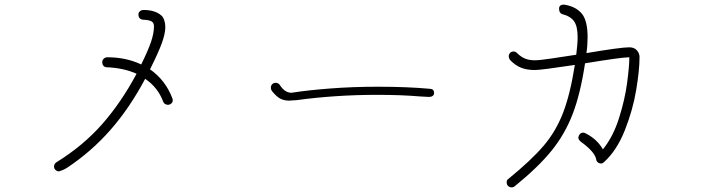

<svg xmlns="http://www.w3.org/2000/svg" viewBox="-20 -782 3040 828"><path d="M725 -349Q725 -341 718.5 -335.5Q712 -330 704 -330Q698 -330 692 -333.5Q686 -337 684 -343Q661 -405 606 -442Q539 -316 456.5 -222Q374 -128 270 -59Q261 -53 250 -48.5Q239 -44 234 -43Q226 -43 219.5 -49Q213 -55 213 -64Q213 -75 223 -82Q338 -153 420 -246Q502 -339 569 -464Q513 -489 440 -492Q432 -492 426.5 -498Q421 -504 421 -514Q421 -523 427.5 -529Q434 -535 443 -535Q524 -535 589 -504Q619 -565 631.5 -602Q644 -639 644 -669Q644 -683 634 -689.5Q624 -696 597 -697Q577 -699 577 -720Q577 -728 583.5 -733.5Q590 -739 599 -739Q649 -739 676 -715Q684 -708 688.5 -694Q693 -680 693 -666Q693 -638 678.5 -597.5Q664 -557 627 -483Q693 -437 723 -359Q725 -353 725 -349Z M1154 -388Q1148 -395 1148 -405Q1149 -415 1155 -420Q1161 -425 1168 -425Q1181 -425 1187 -415Q1207 -384 1234 -382Q1241 -382 1244 -383Q1308 -393 1405 -400.5Q1502 -408 1611 -408Q1736 -408 1835 -399Q1852 -398 1852 -381Q1852 -373 1846 -368.5Q1840 -364 1830 -364L1793 -366Q1711 -373 1606 -373Q1428 -373 1258 -350L1224 -348Q1202 -349 1187 -357.5Q1172 -366 1154 -388Z M2738 -536Q2738 -480 2723.5 -393.5Q2709 -307 2674.5 -220Q2640 -133 2585 -83Q2579 -77 2572 -77Q2564 -77 2558 -82Q2552 -87 2551 -95Q2545 -127 2486 -170Q2474 -179 2474 -189Q2475 -197 2480.5 -203.5Q2486 -210 2495 -210Q2500 -210 2505 -207Q2554 -183 2580 -138Q2624 -192 2649.5 -272.5Q2675 -353 2684.5 -425Q2694 -497 2694 -535Q2661 -535 2503 -509Q2483 -377 2449.5 -290Q2416 -203 2358.5 -132Q2301 -61 2200 21Q2195 26 2186 26Q2177 26 2170 19Q2165 13 2165 3Q2165 -6 2173 -11Q2271 -91 2324 -153Q2377 -215 2408 -295Q2439 -375 2459 -502Q2313 -480 2287 -480Q2252 -480 2227 -490Q2202 -500 2180 -523Q2174 -531 2174 -539Q2174 -548 2180 -554Q2186 -560 2195 -560Q2203 -560 2210 -553Q2226 -537 2244 -529.5Q2262 -522 2286 -522Q2306 -522 2356.5 -529.5Q2407 -537 2465 -546Q2471 -591 2471 -622Q2471 -669 2455.5 -690.5Q2440 -712 2408 -720Q2391 -724 2391 -745Q2391 -753 2396 -757.5Q2401 -762 2409 -762Q2416 -762 2419 -761Q2466 -752 2490 -722Q2514 -692 2514 -621Q2514 -586 2509 -553Q2657 -578 2694 -578Q2715 -578 2726.5 -565Q2738 -552 2738 -536Z"/></svg>

Font: Tsukimi Rounded Light
Style: Regular
Weight: 300
Designer: Takashi Funayama
Foundry: Takashi Funayama
Version: Version 1.032; ttfautohint (v1.8.3)